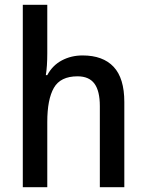

<svg xmlns="http://www.w3.org/2000/svg" viewBox="-20 -780 609 800"><path d="M177 -558Q177 -532 175.5 -508.5Q174 -485 171 -467H177Q199 -508 238 -528.5Q277 -549 324 -549Q409 -549 453.5 -501.5Q498 -454 498 -355V0H396V-338Q396 -401 373.5 -431.5Q351 -462 303 -462Q232 -462 204.5 -414Q177 -366 177 -272V0H75V-760H177Z"/></svg>

Font: Noto Sans Georgian SemiCondensed Medium
Style: Regular
Weight: 500
Width: 4
Designer: Monotype Design Team, Akaki Razmadze
Foundry: Google LLC
Version: Version 2.005; ttfautohint (v1.8.4.7-5d5b)